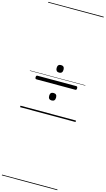

<svg xmlns="http://www.w3.org/2000/svg" viewBox="-320 -1531 1404 2551"><g transform="rotate(15 381.5 -255.0)"><path d="M114 -413Q105 -413 100.5 -419Q96 -425 96 -437Q96 -463 114 -463H649Q658 -463 662.5 -456.5Q667 -450 667 -437Q667 -413 649 -413ZM381 -194Q358 -194 346 -207Q334 -220 334 -246Q334 -272 346 -284.5Q358 -297 381 -297Q405 -297 417 -284.5Q429 -272 429 -246Q429 -220 417 -207Q405 -194 381 -194ZM381 -577Q358 -577 346 -590.5Q334 -604 334 -629Q334 -655 346 -668Q358 -681 381 -681Q405 -681 417 -668Q429 -655 429 -629Q429 -604 417 -590.5Q405 -577 381 -577ZM0 928H763V938H0ZM0 -20H763V0H0ZM0 -505H763V-500H0ZM0 -1448H763V-1438H0Z"/></g></svg>

Font: Playwrite ID Guides
Style: Regular
Weight: 400
Designer: Veronika Burian, José Scaglione
Foundry: TypeTogether
Version: Version 1.003